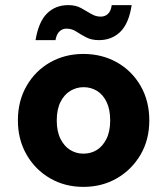

<svg xmlns="http://www.w3.org/2000/svg" viewBox="-20 -719 653 751"><path d="M306 12Q234 12 176 -21.5Q118 -55 84 -114Q50 -173 50 -248Q50 -324 84 -383Q118 -442 176 -475Q234 -508 306 -508Q379 -508 437.5 -475Q496 -442 530 -383Q564 -324 564 -248Q564 -172 529.5 -113.5Q495 -55 437 -21.5Q379 12 306 12ZM306 -118Q336 -118 359 -132.5Q382 -147 396.5 -176Q411 -205 411 -248Q411 -291 397 -320Q383 -349 359.5 -363.5Q336 -378 307 -378Q279 -378 255 -363.5Q231 -349 216.5 -320Q202 -291 202 -248Q202 -205 216.5 -176Q231 -147 254.5 -132.5Q278 -118 306 -118ZM367 -562Q338 -562 317 -573Q296 -584 278.5 -595.5Q261 -607 240 -607Q224 -607 212.5 -596Q201 -585 197 -562H119Q131 -634 164 -666.5Q197 -699 247 -699Q276 -699 297 -687.5Q318 -676 336 -665Q354 -654 374 -654Q391 -654 402.5 -665Q414 -676 417 -699H495Q484 -627 450.5 -594.5Q417 -562 367 -562Z"/></svg>

Font: DM Sans 24pt Black
Style: Regular
Weight: 900
Designer: Colophon Foundry, Jonny Pinhorn
Foundry: Colophon Foundry
Version: Version 4.004;gftools[0.9.30]